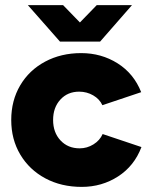

<svg xmlns="http://www.w3.org/2000/svg" viewBox="-20 -720 588 752"><path d="M24 -250Q24 -326 59 -385.5Q94 -445 156.5 -478.5Q219 -512 298 -512Q377 -512 440.5 -472Q504 -432 533 -359L381 -308Q370 -332 345 -346.5Q320 -361 290 -361Q245 -361 216.5 -330Q188 -299 188 -250Q188 -201 217 -170Q246 -139 292 -139Q321 -139 346 -154.5Q371 -170 382 -195L534 -144Q506 -70 442.5 -29Q379 12 300 12Q220 12 157.5 -21.5Q95 -55 59.5 -114.5Q24 -174 24 -250ZM89 -700H227L293 -632L359 -700H497L372 -557H215Z"/></svg>

Font: Oak Sans ExtraBold
Style: Regular
Weight: 800
Designer: Erik Kennedy, Walven
Foundry: Erik Kennedy, Walven
Version: Version 1.000